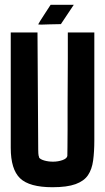

<svg xmlns="http://www.w3.org/2000/svg" viewBox="-20 -784 441 804"><path d="M155 -681Q140 -681 140 -682L148 -696L166 -724L192 -764H289L235 -683L187 -682ZM200 0Q103 0 64 -37.5Q25 -75 25 -165V-648H137L140 -165V-160Q140 -152 140.5 -142Q141 -132 144 -125H143Q148 -117 165 -112Q182 -107 202 -107Q223 -107 241.5 -113.5Q260 -120 262 -131Q262 -138 262.5 -167.5Q263 -197 263 -241.5Q263 -286 263 -338Q263 -390 263.5 -441.5Q264 -493 264 -537.5Q264 -582 264 -611.5Q264 -641 264 -648H375V-197Q375 -149 370 -112Q365 -75 348.5 -50.5Q332 -26 296.5 -13Q261 0 200 0Z"/></svg>

Font: New Amsterdam
Style: Regular
Weight: 400
Designer: Vladimir Nikolic
Foundry: Vladimir Nikolic
Version: Version 1.000; ttfautohint (v1.8.4.7-5d5b)